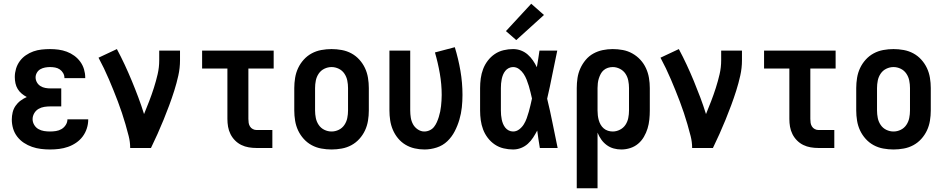

<svg xmlns="http://www.w3.org/2000/svg" viewBox="-20 -790 5040 1025"><path d="M247 8Q223 8 198.5 5Q174 2 151 -6Q128 -14 107.5 -27.5Q87 -41 72 -60.5Q57 -80 50 -103.5Q43 -127 43 -152Q43 -171 47.5 -190Q52 -209 63 -225Q74 -241 89.5 -252.5Q105 -264 123 -272Q108 -280 95.5 -290.5Q83 -301 74.5 -315Q66 -329 62.5 -345.5Q59 -362 59 -379Q59 -401 65.5 -423Q72 -445 85.5 -463.5Q99 -482 118 -495Q137 -508 158 -515.5Q179 -523 202 -525.5Q225 -528 247 -528Q270 -528 292.5 -525Q315 -522 336.5 -514Q358 -506 376.5 -492.5Q395 -479 408.5 -460.5Q422 -442 428.5 -420Q435 -398 435 -376Q435 -375 435 -374.5Q435 -374 435 -373H324Q324 -373 324 -373.5Q324 -374 324 -374Q324 -388 317 -400Q310 -412 299 -419.5Q288 -427 274.5 -429.5Q261 -432 247 -432Q234 -432 220.5 -429.5Q207 -427 195.5 -420.5Q184 -414 177 -402Q170 -390 170 -377Q170 -377 170 -377Q170 -377 170 -377Q170 -363 177 -350.5Q184 -338 196 -330.5Q208 -323 222 -320.5Q236 -318 250 -318H307V-222H250Q233 -222 216.5 -219.5Q200 -217 185.5 -208.5Q171 -200 162.5 -185Q154 -170 154 -154Q154 -138 162.5 -123.5Q171 -109 185 -101Q199 -93 215 -90.5Q231 -88 247 -88Q263 -88 279 -90.5Q295 -93 308.5 -101Q322 -109 331 -123Q340 -137 340 -153H451V-152Q451 -152 451 -152Q451 -152 451 -152Q451 -128 443.5 -104.5Q436 -81 421.5 -61.5Q407 -42 386.5 -28Q366 -14 343 -6Q320 2 296 5Q272 8 247 8Z M675 0Q675 -32 667 -63.5Q659 -95 650 -126Q641 -157 631 -187Q621 -217 609.5 -247.5Q598 -278 586 -307.5Q574 -337 561.5 -366.5Q549 -396 535 -425Q521 -454 506 -482L604 -528Q626 -487 646 -444Q666 -401 684 -357.5Q702 -314 718.5 -270Q735 -226 749 -181Q763 -215 776.5 -250Q790 -285 801.5 -321Q813 -357 821.5 -393.5Q830 -430 830 -468V-520H941V-468Q941 -427 932 -386.5Q923 -346 910.5 -306.5Q898 -267 883.5 -228Q869 -189 853.5 -151Q838 -113 821 -75Q804 -37 786 0Z M1349 0Q1328 0 1307.5 -3.5Q1287 -7 1268.5 -16Q1250 -25 1235 -40Q1220 -55 1210.5 -74Q1201 -93 1197.5 -113.5Q1194 -134 1194 -155V-424H1059V-520H1441V-424H1306V-155Q1306 -144 1307.5 -134Q1309 -124 1314.5 -115Q1320 -106 1329.5 -101Q1339 -96 1349 -96H1434V0Z M1750 8Q1723 8 1695.5 3Q1668 -2 1644 -15Q1620 -28 1601.5 -48.5Q1583 -69 1571.5 -93.5Q1560 -118 1555.5 -145.5Q1551 -173 1551 -200V-320Q1551 -347 1555.5 -374.5Q1560 -402 1571.5 -426.5Q1583 -451 1601.5 -471.5Q1620 -492 1644 -505Q1668 -518 1695.5 -523Q1723 -528 1750 -528Q1777 -528 1804.5 -523Q1832 -518 1856 -505Q1880 -492 1898.5 -471.5Q1917 -451 1928.5 -426.5Q1940 -402 1944.5 -374.5Q1949 -347 1949 -320V-200Q1949 -173 1944.5 -145.5Q1940 -118 1928.5 -93.5Q1917 -69 1898.5 -48.5Q1880 -28 1856 -15Q1832 -2 1804.5 3Q1777 8 1750 8ZM1750 -88Q1770 -88 1788.5 -97Q1807 -106 1818.5 -123Q1830 -140 1834 -160Q1838 -180 1838 -200V-320Q1838 -340 1834 -360Q1830 -380 1818.5 -397Q1807 -414 1788.5 -423Q1770 -432 1750 -432Q1730 -432 1711.5 -423Q1693 -414 1681.5 -397Q1670 -380 1666 -360Q1662 -340 1662 -320V-200Q1662 -180 1666 -160Q1670 -140 1681.5 -123Q1693 -106 1711.5 -97Q1730 -88 1750 -88Z M2246 8Q2219 8 2193 2Q2167 -4 2144.5 -17.5Q2122 -31 2105 -51.5Q2088 -72 2077.5 -96.5Q2067 -121 2063 -147.5Q2059 -174 2059 -200V-520H2170V-200Q2170 -181 2173 -162Q2176 -143 2185 -126.5Q2194 -110 2210.5 -99Q2227 -88 2245 -88Q2260 -88 2274 -94.5Q2288 -101 2297 -112.5Q2306 -124 2312 -137.5Q2318 -151 2322.5 -165.5Q2327 -180 2330 -194.5Q2333 -209 2334.5 -223.5Q2336 -238 2337 -253Q2338 -268 2338 -283Q2338 -340 2328 -397.5Q2318 -455 2302 -510L2408 -538Q2427 -476 2438 -412Q2449 -348 2449 -283Q2449 -250 2445.5 -217Q2442 -184 2432.5 -151.5Q2423 -119 2407.5 -89Q2392 -59 2368 -36Q2344 -13 2311.5 -2.5Q2279 8 2246 8Z M2719 8Q2694 8 2668.5 2Q2643 -4 2621.5 -18.5Q2600 -33 2584 -54Q2568 -75 2559 -99Q2550 -123 2546.5 -148.5Q2543 -174 2543 -200V-320Q2543 -346 2546.5 -371.5Q2550 -397 2559 -421Q2568 -445 2584 -466Q2600 -487 2621.5 -501.5Q2643 -516 2668.5 -522Q2694 -528 2719 -528Q2741 -528 2761 -520.5Q2781 -513 2797 -499Q2813 -485 2825 -467.5Q2837 -450 2846 -431Q2850 -454 2853.5 -476Q2857 -498 2860 -520H2955Q2941 -456 2928.5 -391.5Q2916 -327 2901 -263Q2917 -198 2930 -132Q2943 -66 2957 0H2862Q2858 -23 2854.5 -46.5Q2851 -70 2848 -93Q2838 -74 2826 -55.5Q2814 -37 2798 -22.5Q2782 -8 2761.5 0Q2741 8 2719 8ZM2719 -88Q2737 -88 2752 -99.5Q2767 -111 2776.5 -126.5Q2786 -142 2792 -159Q2798 -176 2803 -193.5Q2808 -211 2812 -228.5Q2816 -246 2820 -264Q2816 -281 2812 -298Q2808 -315 2803 -331.5Q2798 -348 2791.5 -364.5Q2785 -381 2775.5 -395.5Q2766 -410 2751.5 -421Q2737 -432 2719 -432Q2707 -432 2696 -426.5Q2685 -421 2677.5 -411.5Q2670 -402 2665.5 -391Q2661 -380 2658.5 -368Q2656 -356 2655 -344Q2654 -332 2654 -320V-200Q2654 -188 2655 -176Q2656 -164 2658.5 -152Q2661 -140 2665.5 -129Q2670 -118 2677.5 -108.5Q2685 -99 2696 -93.5Q2707 -88 2719 -88ZM2736 -576 2681 -624 2816 -770 2884 -710Z M3059 215V-320Q3059 -347 3063 -373.5Q3067 -400 3078 -424.5Q3089 -449 3106.5 -470Q3124 -491 3147.5 -504Q3171 -517 3197.5 -522.5Q3224 -528 3251 -528Q3278 -528 3305 -523Q3332 -518 3356 -504.5Q3380 -491 3398.5 -471Q3417 -451 3428.5 -426Q3440 -401 3444.5 -374Q3449 -347 3449 -320V-200Q3449 -176 3446.5 -151.5Q3444 -127 3437 -104Q3430 -81 3417.5 -59.5Q3405 -38 3386.5 -22.5Q3368 -7 3344.5 0.5Q3321 8 3297 8Q3276 8 3256 2.5Q3236 -3 3219 -15.5Q3202 -28 3190 -45Q3178 -62 3170 -82V215ZM3251 -88Q3271 -88 3289.5 -97.5Q3308 -107 3319 -123.5Q3330 -140 3334 -160Q3338 -180 3338 -200V-320Q3338 -340 3334 -360Q3330 -380 3319 -396.5Q3308 -413 3289.5 -422.5Q3271 -432 3251 -432Q3238 -432 3225.5 -428Q3213 -424 3203 -415.5Q3193 -407 3187 -395.5Q3181 -384 3177 -371.5Q3173 -359 3171.5 -346Q3170 -333 3170 -320V-200Q3170 -187 3171.5 -174Q3173 -161 3176.5 -148.5Q3180 -136 3186.5 -124.5Q3193 -113 3203 -104.5Q3213 -96 3225.5 -92Q3238 -88 3251 -88Z M3675 0Q3675 -32 3667 -63.5Q3659 -95 3650 -126Q3641 -157 3631 -187Q3621 -217 3609.5 -247.5Q3598 -278 3586 -307.5Q3574 -337 3561.5 -366.5Q3549 -396 3535 -425Q3521 -454 3506 -482L3604 -528Q3626 -487 3646 -444Q3666 -401 3684 -357.5Q3702 -314 3718.5 -270Q3735 -226 3749 -181Q3763 -215 3776.5 -250Q3790 -285 3801.5 -321Q3813 -357 3821.5 -393.5Q3830 -430 3830 -468V-520H3941V-468Q3941 -427 3932 -386.5Q3923 -346 3910.5 -306.5Q3898 -267 3883.5 -228Q3869 -189 3853.5 -151Q3838 -113 3821 -75Q3804 -37 3786 0Z M4349 0Q4328 0 4307.5 -3.5Q4287 -7 4268.5 -16Q4250 -25 4235 -40Q4220 -55 4210.5 -74Q4201 -93 4197.5 -113.5Q4194 -134 4194 -155V-424H4059V-520H4441V-424H4306V-155Q4306 -144 4307.5 -134Q4309 -124 4314.5 -115Q4320 -106 4329.5 -101Q4339 -96 4349 -96H4434V0Z M4750 8Q4723 8 4695.5 3Q4668 -2 4644 -15Q4620 -28 4601.5 -48.5Q4583 -69 4571.5 -93.5Q4560 -118 4555.5 -145.5Q4551 -173 4551 -200V-320Q4551 -347 4555.5 -374.5Q4560 -402 4571.5 -426.5Q4583 -451 4601.5 -471.5Q4620 -492 4644 -505Q4668 -518 4695.5 -523Q4723 -528 4750 -528Q4777 -528 4804.5 -523Q4832 -518 4856 -505Q4880 -492 4898.5 -471.5Q4917 -451 4928.5 -426.5Q4940 -402 4944.5 -374.5Q4949 -347 4949 -320V-200Q4949 -173 4944.5 -145.5Q4940 -118 4928.5 -93.5Q4917 -69 4898.5 -48.5Q4880 -28 4856 -15Q4832 -2 4804.5 3Q4777 8 4750 8ZM4750 -88Q4770 -88 4788.5 -97Q4807 -106 4818.5 -123Q4830 -140 4834 -160Q4838 -180 4838 -200V-320Q4838 -340 4834 -360Q4830 -380 4818.5 -397Q4807 -414 4788.5 -423Q4770 -432 4750 -432Q4730 -432 4711.5 -423Q4693 -414 4681.5 -397Q4670 -380 4666 -360Q4662 -340 4662 -320V-200Q4662 -180 4666 -160Q4670 -140 4681.5 -123Q4693 -106 4711.5 -97Q4730 -88 4750 -88Z"/></svg>

Font: Iosevka SS04
Style: Bold
Weight: 700
Monospace: yes
Designer: Belleve Invis
Foundry: Belleve Invis
Version: Version 19.0.0; ttfautohint (v1.8.4)